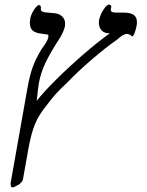

<svg xmlns="http://www.w3.org/2000/svg" viewBox="-20 -622 640 837"><path d="M565 -473.5Q562 -468 560 -465.5Q558 -463 556.5 -463L551 -467Q543 -474 533 -474Q516.5 -474 491.5 -450Q441 -415 380.8 -363.2Q320.5 -311.5 271.5 -260.5Q219 -212.5 185 -165Q150 -123 133 -82.2Q116 -41.5 103.5 28L81.5 152Q79.5 163.5 77 168Q74.5 172.5 63 182Q40 195 36 195Q32 195 29.5 192.5Q27 190 27.5 186.5Q26 185 26 180.5Q26 179 27 172L99.5 -237Q108.5 -289.5 121.8 -327.2Q135 -365 161.5 -408.5Q187.5 -442.5 190.5 -459L191 -463.5Q191 -466 190 -471Q185.5 -471.5 179.2 -472.5Q173 -473.5 165.5 -474.5Q137 -477 123.5 -488Q110 -499 110 -522.5Q110 -528 112 -542Q114 -553 121 -566.8Q128 -580.5 136.2 -590.2Q144.5 -600 150 -600Q154 -600 156.2 -597Q158.5 -594 158.5 -588.5Q158.5 -585 158 -583Q157.5 -575.5 164.8 -571.5Q172 -567.5 189 -567L211.5 -565Q235.5 -564 249.8 -551.5Q264 -539 264 -518Q264 -515 263 -507Q259 -488 243.5 -460.5Q197 -389 177 -345.5Q157 -302 149.5 -260Q146.5 -243 140 -182.5Q169 -219.5 224.2 -274.5Q279.5 -329.5 343 -384.5Q406.5 -439.5 459 -477Q437.5 -475.5 424.2 -488.2Q411 -501 411 -522.5Q411 -530.5 412 -535Q414.5 -548.5 422.2 -564.2Q430 -580 439.2 -591Q448.5 -602 454.5 -602Q460 -602 463 -599Q466 -596 465 -592L463.5 -584Q463 -582.5 463 -579.5Q463 -572.5 468.8 -569.8Q474.5 -567 488 -567H519Q549 -567 563 -557Q577 -547 577 -525Q577 -518 575.5 -509Q573 -495 565 -473.5Z"/></svg>

Font: JuliaMono Italic
Style: Regular
Weight: 400
Italic angle: -9°
Monospace: yes
Designer: cormullion
Foundry: corm
Version: Version 0.049; ttfautohint (v1.8.4)